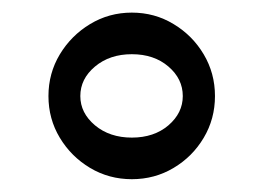

<svg xmlns="http://www.w3.org/2000/svg" viewBox="-20 -467 411 300"><path d="M55.7 -316.9Q55.7 -352.5 73.5 -382.1Q91.3 -411.6 120.8 -429.4Q150.4 -447.3 186 -447.3Q221.7 -447.3 251.2 -429.4Q280.8 -411.6 298.3 -382.1Q315.9 -352.5 315.9 -316.9Q315.9 -281.2 298.3 -251.7Q280.8 -222.2 251.2 -204.6Q221.7 -187 186 -187Q150.4 -187 120.8 -204.6Q91.3 -222.2 73.5 -251.7Q55.7 -281.2 55.7 -316.9ZM105.5 -316.9Q105.5 -290.5 128.4 -271.2Q151.4 -252 186 -252Q220.7 -252 243.2 -271.2Q265.6 -290.5 265.6 -316.9Q265.6 -343.8 243.2 -363Q220.7 -382.3 186 -382.3Q151.4 -382.3 128.4 -363Q105.5 -343.8 105.5 -316.9Z"/></svg>

Font: Pinar-FD Medium
Style: Regular
Weight: 500
Designer: Amin Abedi
Version: Version 3.000